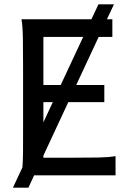

<svg xmlns="http://www.w3.org/2000/svg" viewBox="-20 -801 606 877"><path d="M178.2 -242.2 221.2 -334.5H178.2ZM257.3 -412.6 359.9 -632.3H178.2V-412.6ZM500.5 -781.2 468.3 -712.9H493.2V-632.3H430.7L328.1 -412.6H456.5V-334.5H292L178.2 -90.3V-80.6H307.1Q379.9 -80.6 429.2 -81.5Q478.5 -82.5 507.8 -87.9V0H135.7L109.9 56.2H39.1L82.5 -36.6Q85 -68.8 85.2 -113.5Q85.4 -158.2 85.4 -212.4V-500.5Q85.4 -572.8 84.5 -628.2Q83.5 -683.6 78.1 -712.9H397.5L429.7 -781.2Z"/></svg>

Font: Andika Compact
Style: Regular
Weight: 400
Designer: Victor Gaultney, Annie Olsen, Julie Remington, Don Collingsworth, Eric Hays, Becca Hirsbrunner
Foundry: SIL International
Version: Version 5.000 ; LnSpcTght